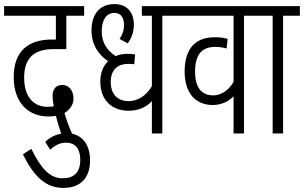

<svg xmlns="http://www.w3.org/2000/svg" viewBox="-20 -652 1485 938"><path d="M290 266C375 266 420 215 420 132C420 61 388 13 332 1C317 -34 304 -67 295 -100C323 -117 339 -141 339 -171C339 -207 319 -237 284 -237C254 -237 237 -217 237 -185C237 -168 239 -150 243 -133C234 -131 224 -130 213 -130C143 -130 98 -180 98 -273C98 -369 147 -412 241 -412H304V-575H391V-622H0V-575H253V-459H235C115 -459 47 -400 47 -275C47 -144 125 -83 215 -83C230 -83 243 -84 253 -86C260 -58 269 -29 279 1C250 6 224 19 201 41L225 79C249 58 273 45 303 45C342 45 372 68 372 129C372 190 342 219 286 219C223 219 180 171 133 75L92 102C146 210 202 266 290 266Z M855 -575V-622H673V-575H722V-231C694 -184 653 -158 608 -158C558 -158 521 -188 521 -252C521 -315 559 -340 606 -340C617 -340 628 -339 636 -338L640 -386C630 -388 618 -389 605 -389C583 -389 563 -386 545 -378C503 -405 477 -443 477 -500C477 -556 501 -589 539 -589C572 -589 586 -564 586 -529C586 -505 579 -484 564 -462L604 -440C624 -468 634 -497 634 -531C634 -589 603 -632 539 -632C470 -632 427 -586 427 -503C427 -434 461 -385 508 -353C482 -328 470 -293 470 -253C470 -162 528 -111 608 -111C658 -111 697 -130 722 -158V0H773V-575Z M1254 -575V-622H843V-575H1121V-252C1097 -210 1060 -186 1021 -186C966 -186 933 -223 933 -302C933 -390 970 -423 1032 -423C1051 -423 1070 -420 1087 -415L1092 -462C1073 -468 1053 -470 1028 -470C940 -470 882 -420 882 -303C882 -193 939 -139 1019 -139C1061 -139 1097 -156 1121 -182V0H1172V-575Z M1363 -575H1445V-622H1242V-575H1312V0H1363Z"/></svg>

Font: Noto Sans Devanagari ExtraCondensed Light
Style: Regular
Weight: 300
Width: 2
Designer: Jelle Bosma - Monotype Design Team
Foundry: Monotype Imaging Inc.
Version: Version 2.004